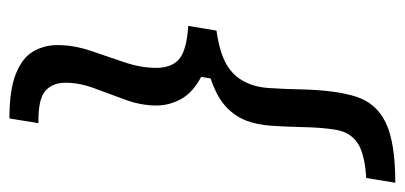

<svg xmlns="http://www.w3.org/2000/svg" viewBox="-246 -454 860 408"><g transform="rotate(90 184.0 -250.0)"><path d="M231.7 160Q170.8 160 136.7 146.2Q102.5 132.5 89.2 109.2Q75.8 85.8 75.8 58.3Q75.8 23.3 87.9 -12.5Q100 -48.3 112.1 -83.8Q124.2 -119.2 124.2 -151.7Q124.2 -185 105.4 -200.8Q86.7 -216.7 35 -220L45 -280Q91.7 -286.7 116.7 -301.2Q141.7 -315.8 153.3 -339.2Q165 -360.8 167.1 -391.7Q169.2 -422.5 170 -461.7Q171.7 -533.3 185.4 -576.7Q199.2 -620 241.3 -640Q283.3 -660 368.3 -660L358.3 -598.3Q306.7 -595 284.2 -580Q261.7 -565 256.2 -535.8Q250.8 -506.7 250 -460Q249.2 -424.2 247.1 -395.4Q245 -366.7 236.7 -344.2Q226.7 -318.3 206.2 -299.6Q185.8 -280.8 146.7 -267.5L143.3 -247.5Q177.5 -229.2 190.8 -204.2Q204.2 -179.2 204.2 -152.5Q204.2 -120 192.1 -86.7Q180 -53.3 167.9 -21.2Q155.8 10.8 155.8 40.8Q155.8 68.3 173.3 83.8Q190.8 99.2 241.7 98.3Z"/></g></svg>

Font: Familjen Grotesk GF
Style: Italic
Weight: 400
Designer: Anders Wikstroem, Jonas Baeckman, Matilda Gysing, Kristian Moeller
Foundry: Familjen STHML AB
Version: Version 2.000; Beta; Release 4; Build 6